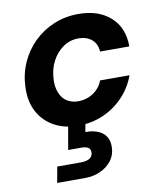

<svg xmlns="http://www.w3.org/2000/svg" viewBox="-86 -584 781 918"><g transform="rotate(-10 304.5 -125.0)"><path d="M265 12Q197 12 146.5 -16.5Q96 -45 70 -95.5Q44 -146 47 -213Q49 -276 73.5 -331Q98 -386 140 -427Q182 -468 237 -491Q292 -514 357 -514Q454 -514 512 -462Q570 -410 570 -319H428Q426 -357 401 -378Q376 -399 337 -399Q296 -399 262.5 -376Q229 -353 208.5 -314Q188 -275 186 -224Q185 -196 191.5 -173.5Q198 -151 210.5 -135.5Q223 -120 242 -111.5Q261 -103 284 -103Q311 -103 334.5 -112.5Q358 -122 376.5 -140Q395 -158 404 -183H547Q526 -125 484 -81Q442 -37 386 -12.5Q330 12 265 12ZM117 264 131 187H245Q272 187 287.5 178Q303 169 304 149Q304 132 293 125Q282 118 259 118H196L218 -7H302L292 48Q323 47 349 56.5Q375 66 390 86.5Q405 107 404 141Q403 179 381.5 206.5Q360 234 326.5 249Q293 264 253 264Z"/></g></svg>

Font: DM Sans 16pt
Style: Bold Italic
Weight: 700
Italic angle: -10°
Version: Version 4.004;gftools[0.9.30]